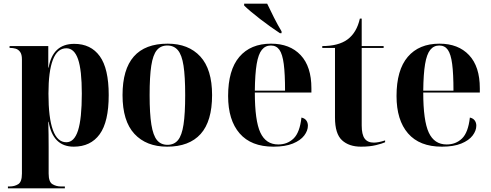

<svg xmlns="http://www.w3.org/2000/svg" viewBox="-20 -786 2663 1042"><path d="M23 236V226H32Q59 226 79 213.5Q99 201 99 156V-464Q99 -491 89 -504.5Q79 -518 64.5 -522Q50 -526 35 -526H32V-536H242V-419H244Q266 -548 383 -548Q473 -548 521.5 -481Q570 -414 570 -270Q570 -125 521 -57.5Q472 10 380 10Q267 10 244 -125H242Q243 -93 243.5 -57.5Q244 -22 244 13V156Q244 201 264.5 213.5Q285 226 311 226H332V236ZM340 -14Q383 -14 403.5 -78Q424 -142 424 -278Q424 -406 403.5 -465Q383 -524 340 -524Q291 -524 267 -461.5Q243 -399 243 -278Q243 -14 340 -14Z M887 10Q774 10 709.5 -59.5Q645 -129 645 -270Q645 -549 890 -549Q1003 -549 1067 -479.5Q1131 -410 1131 -270Q1131 -128 1069 -59Q1007 10 887 10ZM889 0Q925 0 946 -25.5Q967 -51 976 -110Q985 -169 985 -270Q985 -371 976 -429.5Q967 -488 945.5 -513.5Q924 -539 888 -539Q852 -539 831 -513.5Q810 -488 801 -429.5Q792 -371 792 -270Q792 -169 801.5 -110Q811 -51 832 -25.5Q853 0 889 0Z M1464 10Q1343 10 1280.5 -62Q1218 -134 1218 -265Q1218 -406 1279 -477.5Q1340 -549 1451 -549Q1553 -549 1611.5 -487Q1670 -425 1670 -307V-284H1363Q1363 -131 1393 -66.5Q1423 -2 1490 -2Q1540 -2 1573.5 -34.5Q1607 -67 1616 -148Q1634 -144 1642.5 -132Q1651 -120 1651 -104Q1651 -77 1631 -50.5Q1611 -24 1569.5 -7Q1528 10 1464 10ZM1527 -294Q1527 -385 1520 -438.5Q1513 -492 1496.5 -515.5Q1480 -539 1450 -539Q1420 -539 1401 -515.5Q1382 -492 1373 -438.5Q1364 -385 1363 -294ZM1499 -606Q1476 -621 1448 -641Q1420 -661 1392 -682.5Q1364 -704 1341 -723.5Q1318 -743 1305 -756V-766H1430Q1446 -732 1467 -690.5Q1488 -649 1508 -616V-606Z M1939 10Q1874 10 1836 -25Q1798 -60 1798 -148V-526H1729V-536Q1817 -536 1866 -572Q1916 -609 1933 -685H1943V-536H2062V-526H1943V-105Q1943 -56 1959 -34Q1975 -12 2009 -12Q2021 -12 2036.5 -15Q2052 -18 2070 -24V-14Q2055 -7 2021 1.5Q1987 10 1939 10Z M2378 10Q2257 10 2194.5 -62Q2132 -134 2132 -265Q2132 -406 2193 -477.5Q2254 -549 2365 -549Q2467 -549 2525.5 -487Q2584 -425 2584 -307V-284H2277Q2277 -131 2307 -66.5Q2337 -2 2404 -2Q2454 -2 2487.5 -34.5Q2521 -67 2530 -148Q2548 -144 2556.5 -132Q2565 -120 2565 -104Q2565 -77 2545 -50.5Q2525 -24 2483.5 -7Q2442 10 2378 10ZM2441 -294Q2441 -385 2434 -438.5Q2427 -492 2410.5 -515.5Q2394 -539 2364 -539Q2334 -539 2315 -515.5Q2296 -492 2287 -438.5Q2278 -385 2277 -294Z"/></svg>

Font: Noto Serif Display SemiCondensed
Style: Bold
Weight: 700
Width: 4
Designer: Monotype Design Team
Foundry: Monotype Imaging Inc.
Version: Version 2.009